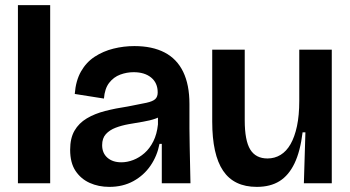

<svg xmlns="http://www.w3.org/2000/svg" viewBox="-20 -716 1366 750"><path d="M50 0V-696H176V0Z M407 14Q365 14 330.5 -1.5Q296 -17 275 -48.5Q254 -80 254 -131Q254 -176 271 -205.5Q288 -235 319 -253.5Q350 -272 391 -282.5Q432 -293 479 -300Q527 -309 552 -314.5Q577 -320 586.5 -329Q596 -338 596 -355Q596 -392 570.5 -413Q545 -434 502 -434Q475 -434 449.5 -424.5Q424 -415 406.5 -392.5Q389 -370 386 -331L272 -349Q276 -401 296.5 -437Q317 -473 350 -494.5Q383 -516 423 -526Q463 -536 505 -536Q575 -536 623 -511Q671 -486 695.5 -435.5Q720 -385 720 -310V-214Q720 -179 721 -143Q722 -107 722.5 -71Q723 -35 724 0H612Q612 -37 612 -74.5Q612 -112 612 -154H603Q594 -107 568 -69Q542 -31 501 -8.5Q460 14 407 14ZM454 -82Q477 -82 500.5 -91Q524 -100 544.5 -118Q565 -136 579 -164Q593 -192 597 -230V-273L623 -275Q611 -261 588.5 -253Q566 -245 538.5 -240.5Q511 -236 483 -231Q455 -226 431.5 -217Q408 -208 393.5 -192Q379 -176 379 -149Q379 -118 399.5 -100Q420 -82 454 -82Z M983 14Q894 14 851.5 -49Q809 -112 809 -241V-522H936V-246Q936 -167 957.5 -132Q979 -97 1025 -97Q1053 -97 1076 -111Q1099 -125 1115 -153Q1131 -181 1140 -223Q1149 -265 1149 -322V-522H1276V-240V0H1167L1173 -199H1162Q1153 -125 1130.5 -78Q1108 -31 1072 -8.5Q1036 14 983 14Z"/></svg>

Font: Bricolage Grotesque 72pt SemiBold
Style: Regular
Weight: 600
Version: Version 1.001;gftools[0.9.33.dev8+g029e19f]